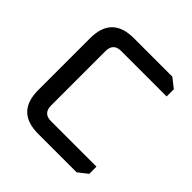

<svg xmlns="http://www.w3.org/2000/svg" viewBox="-182 -834 979 979"><g transform="rotate(45 307.0 -345.0)"><path d="M78 -158V-532Q78 -690 235 -690H513L564 -650V-598H236Q180 -598 180 -541V-149Q180 -92 236 -92H564V-40L513 0H235Q78 0 78 -158Z"/></g></svg>

Font: Oxanium Medium
Style: Regular
Weight: 500
Designer: Severin Meyer
Version: Version 1.001